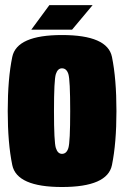

<svg xmlns="http://www.w3.org/2000/svg" viewBox="-20 -746 499 770"><path d="M228.5 4Q411 4 429 -84Q447 -172 447 -300.5Q447 -430 429 -517.8Q411 -605.5 228.5 -605.5Q47.5 -605.5 29.2 -517.8Q11 -430 11 -300.5Q11 -172 29.2 -84Q47.5 4 228.5 4ZM228.5 -129Q211.5 -129 204 -152.5Q196.5 -176 196.5 -300.5Q196.5 -426 204 -449Q211.5 -472 228.5 -472Q247 -472 254.2 -449Q261.5 -426 261.5 -300.5Q261.5 -176 254.2 -152.5Q247 -129 228.5 -129ZM105.5 -627H196L280.5 -725.5H178ZM179.5 -627H269L351.5 -725.5H250Z"/></svg>

Font: Anybody ExtraCondensed Black
Style: Regular
Weight: 900
Width: 2
Version: Version 1.113;gftools[0.9.25]